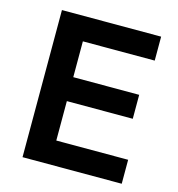

<svg xmlns="http://www.w3.org/2000/svg" viewBox="-104 -785 810 875"><g transform="rotate(15 301.0 -347.0)"><path d="M81 0V-694H549V-581H210V-412H521V-299H210V-113H549V0Z"/></g></svg>

Font: Cantarell
Style: Bold
Weight: 700
Designer: Dave Crossland, Nikolaus Waxweiler, Florian Fecher, Jacques Le Bailly, Eben Sorkin, Alexei Vanyashin, Alexios Zavras, Em
Version: Version 0.303